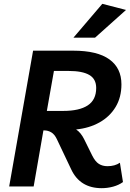

<svg xmlns="http://www.w3.org/2000/svg" viewBox="-20 -975 679 1004"><path d="M607 -124 623 -23Q601 -7 571.5 1Q542 9 512 9Q398 9 352 -90L277 -248Q265 -273 248 -283Q231 -293 212 -293H207L156 0H28L153 -710H363Q489 -710 552 -664.5Q615 -619 615 -534Q615 -466 584.5 -415.5Q554 -365 500.5 -335Q447 -305 378 -298Q403 -282 421 -245L462 -162Q478 -130 497 -118Q516 -106 542 -106Q581 -106 607 -124ZM339 -604H262L225 -395H311Q395 -395 439 -424Q483 -453 483 -515Q483 -562 447 -583Q411 -604 339 -604ZM364 -778 515 -955 639 -923 477 -778Z"/></svg>

Font: Livvic SemiBold
Style: Italic
Weight: 600
Italic angle: -10°
Designer: Jacques Le Bailly, Baron von Fonthausen
Version: Version 1.001; ttfautohint (v1.8.2)